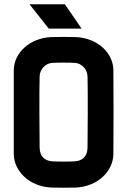

<svg xmlns="http://www.w3.org/2000/svg" viewBox="-20 -880 600 906"><path d="M337 -583C364 -580 392 -555 393 -519C395 -453 394 -249 393 -183C392 -137 364 -122 337 -119C318 -117 243 -117 223 -119C196 -122 168 -137 167 -183C166 -249 165 -453 167 -519C168 -555 196 -580 223 -583C243 -585 318 -585 337 -583ZM45 -153C46 -71 120 0 221 5C241 6 320 6 339 5C440 0 514 -71 515 -153C516 -219 516 -483 515 -549C514 -631 440 -700 339 -705C320 -706 241 -706 221 -705C120 -700 46 -631 45 -549ZM119 -860 210 -745H365L286 -860Z"/></svg>

Font: Fervojo
Style: Bold
Weight: 700
Designer: kohakuno
Version: ver.1.0